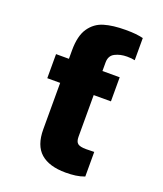

<svg xmlns="http://www.w3.org/2000/svg" viewBox="-138 -830 789 930"><g transform="rotate(20 256.0 -364.5)"><path d="M399.4 -389.6H310.5V-174.8Q310.5 -149.4 322.5 -140.1Q334.5 -130.9 365.2 -130.9Q394.5 -130.9 407.2 -131.8V-4.9Q384.8 3.4 361.3 6.6Q337.9 9.8 310.5 9.8Q225.6 9.8 181.6 -28.8Q137.7 -67.4 137.7 -150.4V-389.6H71.3V-513.7H137.7V-557.6Q137.7 -632.3 165.3 -672.4Q192.9 -712.4 238 -725.8Q283.2 -739.3 348.6 -739.3Q380.4 -739.3 400.6 -737.1Q420.9 -734.9 439.5 -730.5V-616.2Q423.8 -620.1 399.4 -620.1Q364.3 -620.1 337.4 -606.4Q310.5 -592.8 310.5 -557.6V-513.7H399.4Z"/></g></svg>

Font: Pretendard JP Black
Style: Regular
Weight: 900
Designer: Base glyphs from Inter by Rasmus Andersson; Hangeul glyphs from Noto Sans CJK(Source Han Sans) by Jang Soo-young and Kan
Foundry: Kil Hyung-jin
Version: Version 1.309